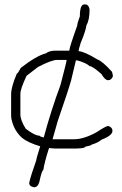

<svg xmlns="http://www.w3.org/2000/svg" viewBox="-20 -668 540 851"><path d="M357.4 -648.4Q373 -648.4 377 -627Q377 -579.1 363.3 -556.6Q359.9 -530.8 337.9 -478.5Q328.1 -447.8 328.1 -441.4Q354.5 -439.5 412.1 -404.3Q433.1 -397.5 476.6 -349.6Q480.5 -334 480.5 -330.1Q474.1 -312.5 459 -312.5Q445.3 -312.5 429.7 -339.8Q389.6 -375 377 -375Q362.3 -389.2 322.3 -400.4H316.4L294.9 -310.5Q283.2 -268.6 236.3 -132.8L212.9 -50.8H308.6Q351.1 -50.8 408.2 -82Q449.2 -109.4 459 -109.4H460.9Q478.5 -103 478.5 -87.9Q478.5 -67.4 429.7 -48.8Q415.5 -35.6 386.7 -27.3Q386.7 -23.4 357.4 -17.6Q357.4 -10.7 320.3 -9.8H220.7L197.3 -11.7Q177.2 50.3 171.9 85.9Q165.5 85.9 154.3 138.7Q147.5 162.1 130.9 162.1Q109.4 158.2 109.4 142.6Q117.2 107.9 140.6 43Q140.6 35.6 158.2 -19.5Q104.5 -35.6 78.1 -56.6Q43.9 -87.9 33.2 -130.9Q29.3 -144.5 29.3 -154.3V-250Q29.3 -282.7 54.7 -341.8Q59.1 -341.8 72.3 -367.2Q141.1 -420.9 183.6 -431.6Q198.7 -443.4 224.6 -443.4H287.1Q287.1 -456.1 322.3 -554.7Q322.3 -564.5 334 -595.7Q334 -648.4 353.5 -648.4ZM70.3 -252V-160.2Q70.3 -136.2 93.8 -97.7Q134.3 -66.4 156.2 -66.4Q156.2 -62.5 173.8 -58.6Q207 -181.2 248 -291Q275.4 -395 275.4 -402.3H232.4Q208.5 -402.3 148.4 -371.1L97.7 -332Q70.3 -273.9 70.3 -252Z"/></svg>

Font: CEF Fonts CJK Mono
Style: Regular
Weight: 400
Designer: PartyBoss (派对大魔王)
Version: Release 2.25